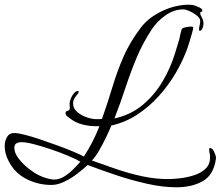

<svg xmlns="http://www.w3.org/2000/svg" viewBox="-21 -761 939 817"><path d="M730 36Q672 36 605 21Q538 6 472.5 -16Q407 -38 352 -59Q334 -42 308 -22Q282 -2 253 12Q224 26 198 26Q141 26 91 0.5Q41 -25 15 -77Q-1 -107 -1 -140Q-1 -160 8.5 -177.5Q18 -195 40 -195Q55 -195 84.5 -187.5Q114 -180 151 -167.5Q188 -155 225 -141.5Q262 -128 291.5 -115.5Q321 -103 336 -95Q356 -126 372.5 -158Q389 -190 402 -224H386Q358 -224 329 -231.5Q300 -239 277 -257Q272 -260 265 -266Q258 -272 258 -279Q258 -287 262.5 -288Q267 -289 271.5 -291Q276 -293 276 -303Q276 -307 275.5 -311Q275 -315 275 -319Q275 -328 280 -341Q285 -354 293.5 -364Q302 -374 312 -374Q314 -374 314 -372Q314 -365 302 -351.5Q290 -338 290 -321Q290 -300 307 -285Q324 -270 347.5 -262Q371 -254 388 -254Q395 -254 401 -254Q407 -254 413 -255Q438 -326 457.5 -391Q477 -456 504 -518.5Q531 -581 578 -643Q607 -681 653 -706Q699 -731 745 -738Q763 -741 782 -741Q790 -741 797 -740Q804 -739 811 -736Q816 -735 828 -729Q840 -723 840 -716Q840 -711 835.5 -711Q831 -711 831 -705Q831 -698 838 -686.5Q845 -675 845 -659Q845 -653 841 -641.5Q837 -630 829 -630Q826 -630 826 -636Q826 -645 828.5 -653.5Q831 -662 831 -671Q831 -683 817 -694.5Q803 -706 786 -713.5Q769 -721 759 -721Q719 -721 683 -695.5Q647 -670 626 -638Q586 -577 560 -514.5Q534 -452 513 -388Q492 -324 466 -257Q535 -272 585.5 -314Q636 -356 670.5 -414Q705 -472 724 -535L742 -594Q744 -605 746.5 -615.5Q749 -626 752 -636Q754 -642 769.5 -645Q785 -648 790 -648Q792 -648 796.5 -647.5Q801 -647 801 -642Q801 -637 796 -619.5Q791 -602 785.5 -584Q780 -566 778 -560Q759 -506 728 -452.5Q697 -399 655 -352.5Q613 -306 562.5 -273Q512 -240 453 -227Q444 -205 430.5 -177Q417 -149 402 -122.5Q387 -96 370 -78Q420 -60 474 -41.5Q528 -23 584 -11Q640 1 693 1Q716 1 746 -2.5Q776 -6 805.5 -15.5Q835 -25 854 -43.5Q873 -62 873 -92Q873 -101 871 -109Q869 -117 869 -125Q869 -131 873 -131Q883 -131 890.5 -114.5Q898 -98 898 -90V-86Q888 -16 841.5 10Q795 36 730 36ZM210 3Q231 3 251.5 -9.5Q272 -22 290 -40Q308 -58 321 -73Q302 -84 269 -98Q236 -112 197.5 -125Q159 -138 125 -147Q91 -156 70 -156Q58 -156 49 -151Q40 -146 40 -132Q40 -110 58.5 -86Q77 -62 101.5 -43Q126 -24 145 -15Q174 -1 204 3Z"/></svg>

Font: Beau Rivage
Style: Regular
Weight: 400
Designer: Robert E. Leuschke
Foundry: Robert E. Leuschke
Version: Version 1.010; ttfautohint (v1.8.3)